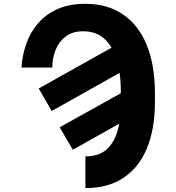

<svg xmlns="http://www.w3.org/2000/svg" viewBox="-20 -757 906 990"><path d="M249.5 -408.7H90.8Q94.7 -471.7 115.2 -530.5Q135.7 -589.4 175.5 -636Q215.3 -682.6 275.9 -710Q336.4 -737.3 420.4 -737.3Q534.2 -737.3 614.3 -682.6Q694.3 -627.9 736.3 -525.6Q778.3 -423.3 778.8 -280.3V-227.5Q778.3 -90.8 737.3 8.1Q696.3 106.9 616.7 159.9Q537.1 212.9 420.4 212.9V49.3Q496.6 49.3 538.3 5.6Q580.1 -38.1 594.7 -119.1L355.5 15.1L287.6 -100.6L603 -276.4V-281.2Q603 -335.4 596.7 -381.3L246.6 -184.6L179.7 -300.8L555.2 -511.2Q505.4 -596.2 410.2 -595.7Q356.4 -596.2 321 -570.6Q285.6 -544.9 267.8 -502.4Q250 -460 249.5 -408.7Z"/></svg>

Font: Inter Display Extra Bold
Style: Regular
Weight: 800
Designer: Rasmus Andersson
Foundry: rsms
Version: Version 4.000;git-4fc901f